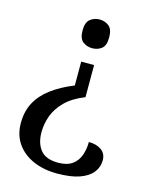

<svg xmlns="http://www.w3.org/2000/svg" viewBox="-111 -612 696 878"><g transform="rotate(15 237.0 -173.5)"><path d="M280 -331V-179Q222 -156 188.5 -122.5Q155 -89 141 -50.5Q127 -12 127 28Q127 80 152.5 111.5Q178 143 236 143Q278 143 302.5 125.5Q327 108 337.5 78.5Q348 49 348 15Q384 15 407.5 31.5Q431 48 431 80Q431 112 411 137.5Q391 163 350 177.5Q309 192 244 192Q181 192 131.5 170.5Q82 149 53.5 108.5Q25 68 25 11Q25 -44 47.5 -86Q70 -128 113.5 -160.5Q157 -193 219 -218V-331ZM251 -539Q277 -539 295.5 -524Q314 -509 314 -471Q314 -432 295.5 -417.5Q277 -403 251 -403Q226 -403 207 -417.5Q188 -432 188 -471Q188 -509 207 -524Q226 -539 251 -539Z"/></g></svg>

Font: Noto Serif Tamil
Style: Regular
Weight: 400
Designer: Indian Type Foundry, Tom Grace, and the Monotype Design Team
Foundry: Monotype Imaging Inc.
Version: Version 2.003